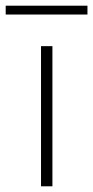

<svg xmlns="http://www.w3.org/2000/svg" viewBox="-62 -654 327 674"><path d="M122 -492V0H82V-492ZM-42 -634H245V-603H-42Z"/></svg>

Font: Livvic ExtraLight
Style: Regular
Weight: 275
Designer: Jacques Le Bailly, Baron von Fonthausen
Version: Version 1.001; ttfautohint (v1.8.2)